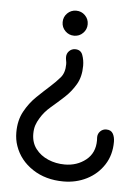

<svg xmlns="http://www.w3.org/2000/svg" viewBox="-49 -666 512 716"><g transform="rotate(5 207.5 -307.5)"><path d="M390.1 -152.3Q390.1 -103 366.2 -66.2Q342.3 -29.3 302.5 -9Q262.7 11.2 215.3 11.2Q148.4 11.2 99.6 -21Q50.8 -53.2 32.7 -105.5Q24.4 -128.9 24.4 -156.2Q24.4 -201.2 42.7 -234.6Q61 -268.1 86.9 -293Q112.8 -317.9 135.7 -338.4Q155.8 -356.4 171.6 -374.8Q187.5 -393.1 187.5 -425.3Q187.5 -432.1 186 -438.7Q184.6 -445.3 184.6 -452.1Q184.6 -465.3 193.8 -474.6Q203.1 -483.9 216.3 -483.9Q237.3 -483.9 244.1 -465.1Q251 -446.3 251 -424.8Q251 -383.8 234.1 -355Q217.3 -326.2 192.9 -303.7Q168.5 -281.2 144.3 -260.7Q120.1 -240.2 105.5 -215.3Q97.2 -202.1 92.5 -188.2Q87.9 -174.3 87.9 -156.2Q87.9 -123 105.7 -99.9Q123.5 -76.7 152.3 -64.5Q181.2 -52.2 214.4 -52.2Q260.3 -52.2 293.5 -78.6Q326.7 -105 326.7 -152.3Q326.7 -155.3 326.4 -158.2Q326.2 -161.1 326.2 -164.1Q326.2 -177.2 335.4 -186.5Q344.7 -195.8 357.9 -195.8Q375.5 -195.8 382.8 -183.1Q390.1 -170.4 390.1 -152.3ZM207.5 -533.7Q188 -533.7 174.3 -547.4Q160.6 -561 160.6 -580.6Q160.6 -600.1 174.3 -613.8Q188 -627.4 207.5 -627.4Q227.1 -627.4 240.7 -613.8Q254.4 -600.1 254.4 -580.6Q254.4 -561 240.7 -547.4Q227.1 -533.7 207.5 -533.7Z"/></g></svg>

Font: Manjari
Style: Regular
Weight: 400
Designer: Santhosh Thottingal <santhosh.thottingal@gmail.com>
Foundry: SMC
Version: Version 2.000